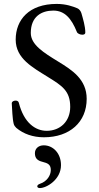

<svg xmlns="http://www.w3.org/2000/svg" viewBox="-20 -684 505 979"><path d="M204 16C335 16 422 -61 422 -180C422 -280 347 -327 277 -370C202 -416 137 -456 137 -516C137 -600 192 -630 252 -630C309 -630 344 -591 372 -521C375 -513 388 -507 400 -507C408 -507 415 -510 415 -518C415 -550 403 -589 395 -617C392 -627 384 -638 374 -642C352 -651 317 -664 269 -664C128 -664 60 -583 60 -482C60 -385 147 -340 225 -291C296 -247 338 -221 338 -139C338 -65 287 -17 218 -17C161 -17 102 -57 76 -160C74 -168 67 -171 60 -171C49 -171 40 -166 40 -157C42 -129 43 -79 50 -52C52 -44 58 -37 63 -32C100 -1 148 16 204 16ZM183 275C217 275 291 232 291 158C291 98 251 57 203 57C176 57 158 74 158 97C158 124 172 135 196 141C224 148 239 155 239 183C239 210 220 241 184 253C175 256 170 261 170 266C170 271 175 275 183 275Z"/></svg>

Font: Garamond-Math
Style: Regular
Weight: 400
Version: Version 2019-08-16